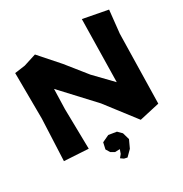

<svg xmlns="http://www.w3.org/2000/svg" viewBox="-193 -826 1090 1144"><g transform="rotate(-30 352.0 -254.5)"><path d="M274.4 19.5 264.6 63.5 281.2 90.8 306.6 105.5 339.8 104.5 330.1 131.8 313.5 152.3 333 166 354.5 170.9 392.6 132.8 417 80.1 403.3 32.2 377 5.9 322.3 -2.9ZM15.6 0 180.7 9.8 175.8 -265.6 179.7 -402.3 378.9 -187.5 535.2 15.6 673.8 -15.6 683.6 -491.2 700.2 -647.5 531.2 -679.7 523.4 -250 410.2 -367.2 300.8 -503.9 183.6 -636.7 97.7 -609.4 26.4 -599.6 28.3 -285.2Z"/></g></svg>

Font: MaokenAssortedSans-TC
Style: Regular
Weight: 500
Version: Version 0.83